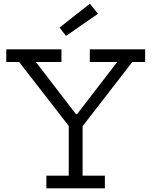

<svg xmlns="http://www.w3.org/2000/svg" viewBox="-20 -1019 820 1039"><path d="M696 -683.5 422.5 -330.5H357.5L83.5 -683.5H14V-752H312.5V-683.5H174L413 -373L353 -401H426L375.5 -373L614 -683.5H466V-752H765.5V-683.5ZM427 -386V-68.5H547.5V0H231V-68.5H352V-386ZM466.5 -999 510 -944.5 337 -824.5 302.5 -870Z"/></svg>

Font: Hepta Slab ExtraLight
Style: Regular
Weight: 400
Version: Version 1.102